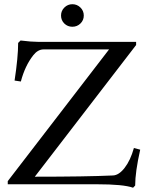

<svg xmlns="http://www.w3.org/2000/svg" viewBox="-20 -858 689 894"><path d="M316.9 -838.4Q338.9 -838.4 354.5 -823Q370.1 -807.6 370.1 -785.6Q370.1 -763.7 354.5 -748.5Q338.9 -733.4 316.9 -733.4Q294.9 -733.4 279.5 -748.5Q264.2 -763.7 264.2 -785.6Q264.2 -807.6 279.8 -823Q295.4 -838.4 316.9 -838.4ZM599.6 16.1Q554.7 0 431.2 0H16.1V-14.6L487.8 -627.9H182.6Q156.2 -627.9 134.8 -600.6Q96.2 -551.3 77.1 -478.5L47.9 -482.9Q64.5 -592.3 64.5 -658.2L75.7 -669.4Q126.5 -663.1 158.2 -663.1H613.8V-648.4L142.1 -35.2Q379.4 -35.2 505.9 -41Q533.7 -42 560.5 -76.7Q587.4 -111.3 603.5 -168.9L632.8 -161.1Q609.4 -56.6 609.4 5.9Z"/></svg>

Font: Elstob 10pt
Style: Regular
Weight: 400
Designer: Peter S. Baker
Version: Version 1.015